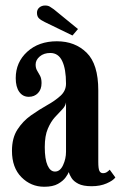

<svg xmlns="http://www.w3.org/2000/svg" viewBox="-20 -684 449 714"><path d="M144.5 10.5Q95 10.5 59.8 -25Q24.5 -60.5 24.5 -123Q24.5 -171 44.8 -202.2Q65 -233.5 95 -254.8Q125 -276 155 -292.8Q185 -309.5 205.2 -328Q225.5 -346.5 225.5 -373Q225.5 -427.5 211.2 -457.2Q197 -487 167 -487Q143 -487 127.8 -474Q112.5 -461 112.5 -444Q112.5 -430.5 118 -421.5Q123.5 -412.5 129 -402.2Q134.5 -392 134.5 -375Q134.5 -351.5 121.2 -337.8Q108 -324 87 -324Q64.5 -324 51.5 -342.5Q38.5 -361 38.5 -393.5Q38.5 -452.5 81.2 -491.5Q124 -530.5 191.5 -530.5Q259 -530.5 302.2 -488Q345.5 -445.5 345.5 -348V-82Q345.5 -56.5 349.8 -48.2Q354 -40 363 -40Q372 -40 378.5 -44.8Q385 -49.5 388 -53L409 -24Q400.5 -12.5 376.5 -2Q352.5 8.5 321 8.5Q289 8.5 271.5 -0.5Q254 -9.5 246.2 -21.8Q238.5 -34 235.5 -44Q233.5 -37.5 224 -24.2Q214.5 -11 195.5 -0.2Q176.5 10.5 144.5 10.5ZM184.5 -46Q203.5 -46 214.5 -69.8Q225.5 -93.5 225.5 -119.5V-303.5Q223.5 -289.5 211.5 -277.2Q199.5 -265 184.2 -248.2Q169 -231.5 157.8 -205.2Q146.5 -179 146.5 -137Q146.5 -92 156.8 -69Q167 -46 184.5 -46ZM249.5 -552 146.5 -602Q132 -609 124.8 -616Q117.5 -623 117.5 -636.5Q117.5 -648.5 126.2 -656Q135 -663.5 148 -663.5Q158.5 -663.5 165.5 -659.2Q172.5 -655 180 -649.5L270 -576Z"/></svg>

Font: Imbue 10pt
Style: Bold
Weight: 700
Designer: Tyler Finck
Foundry: Etcetera Type Company
Version: Version 1.102; ttfautohint (v1.8.3)